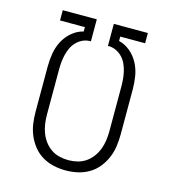

<svg xmlns="http://www.w3.org/2000/svg" viewBox="-103 -754 757 850"><g transform="rotate(15 275.0 -329.0)"><path d="M275 12Q247 12 220 6Q193 0 169 -14Q145 -28 127.5 -49.5Q110 -71 99 -96.5Q88 -122 84 -149.5Q80 -177 80 -205V-411Q80 -442 85 -472Q90 -502 104 -529Q118 -556 141.5 -576Q165 -596 194 -603V-623H80V-670H236V-569H228Q211 -568 195.5 -560Q180 -552 168.5 -539.5Q157 -527 150 -511.5Q143 -496 139 -479Q135 -462 133.5 -445Q132 -428 132 -411V-205Q132 -184 135 -163Q138 -142 145.5 -122.5Q153 -103 165.5 -86Q178 -69 195.5 -57Q213 -45 233.5 -40Q254 -35 275 -35Q296 -35 316.5 -40Q337 -45 354.5 -57Q372 -69 384.5 -86Q397 -103 404.5 -122.5Q412 -142 415 -163Q418 -184 418 -205V-411Q418 -428 416.5 -445Q415 -462 411 -479Q407 -496 400 -511.5Q393 -527 381.5 -539.5Q370 -552 354.5 -560Q339 -568 322 -569H314V-670H470V-623H356V-603Q385 -596 408.5 -576Q432 -556 446 -529Q460 -502 465 -472Q470 -442 470 -411V-205Q470 -177 466 -149.5Q462 -122 451 -96.5Q440 -71 422.5 -49.5Q405 -28 381 -14Q357 0 330 6Q303 12 275 12Z"/></g></svg>

Font: Lode Dark
Style: Regular
Weight: 400
Monospace: yes
Designer: Belleve Invis
Foundry: Belleve Invis
Version: Version 29.2.0; ttfautohint (v1.8.3)